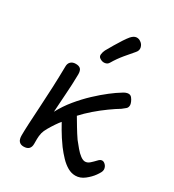

<svg xmlns="http://www.w3.org/2000/svg" viewBox="-205 -973 1004 1105"><g transform="rotate(30 297.0 -420.0)"><path d="M124 15Q105 15 94 3Q83 -9 83 -36Q83 -65 85.5 -115.5Q88 -166 92 -229.5Q96 -293 99 -364Q102 -435 103 -505Q103 -525 115 -536.5Q127 -548 148 -548Q170 -548 180 -537.5Q190 -527 190 -502Q189 -433 184 -367.5Q179 -302 176 -246Q203 -297 240.5 -342.5Q278 -388 318.5 -426Q359 -464 396 -492.5Q433 -521 460 -537Q470 -544 479.5 -547.5Q489 -551 497 -551Q510 -551 518.5 -540.5Q527 -530 532 -517.5Q537 -505 537 -498Q537 -482 527 -473.5Q517 -465 504 -455Q477 -439 440 -412.5Q403 -386 366.5 -354.5Q330 -323 302 -292Q315 -270 335 -236.5Q355 -203 375 -174Q391 -154 408 -133.5Q425 -113 442.5 -100Q460 -87 474 -87Q490 -87 505 -100.5Q520 -114 531 -126Q540 -136 546 -139Q552 -142 558 -142Q569 -142 580 -130.5Q591 -119 592 -102Q592 -92 586.5 -81.5Q581 -71 571 -57Q554 -33 526 -11Q498 11 466 11Q439 11 414 -3.5Q389 -18 366 -42Q343 -66 321 -95Q304 -119 291 -138.5Q278 -158 267 -177.5Q256 -197 244 -218Q234 -207 219.5 -185.5Q205 -164 192 -141.5Q179 -119 175 -103Q170 -81 170 -62Q170 -43 170 -29Q170 -8 159 3.5Q148 15 124 15ZM315 -653Q307 -638 289.5 -635.5Q272 -633 256 -644Q243 -652 245 -668Q247 -684 254 -698Q267 -721 282.5 -747.5Q298 -774 313.5 -797.5Q329 -821 340 -834Q357 -853 373.5 -854.5Q390 -856 404 -845Q419 -835 423.5 -815.5Q428 -796 411 -778Q394 -759 365 -724Q336 -689 315 -653Z"/></g></svg>

Font: Playpen Sans
Style: Regular
Weight: 400
Designer: Laura Meseguer, Veronika Burian, José Scaglione, Kostas Bartsokas, Vera Evstafieva, Tom Grace, Yorlmar Campos
Foundry: TypeTogether
Version: Version 2.000